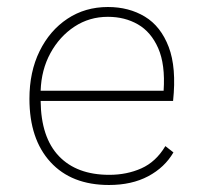

<svg xmlns="http://www.w3.org/2000/svg" viewBox="-20 -521 569 548"><path d="M291 7Q184 7 124 -58.5Q64 -124 64 -239Q64 -316 93 -375Q122 -434 172.5 -467.5Q223 -501 288 -501Q348 -501 393.5 -473.5Q439 -446 461.5 -387Q484 -328 474 -233H96Q97 -129 148 -75.5Q199 -22 292 -22Q342 -22 383.5 -40.5Q425 -59 452 -104L475 -86Q450 -43 403 -18Q356 7 291 7ZM288 -473Q235 -473 192.5 -445Q150 -417 124 -369.5Q98 -322 96 -262H447Q452 -337 431.5 -383.5Q411 -430 373.5 -451.5Q336 -473 288 -473Z"/></svg>

Font: Livvic Thin
Style: Regular
Weight: 250
Designer: Jacques Le Bailly, Baron von Fonthausen
Version: Version 1.001; ttfautohint (v1.8.2)